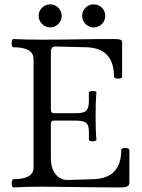

<svg xmlns="http://www.w3.org/2000/svg" viewBox="-20 -842 642 866"><path d="M32.7 -14.6Q32.7 -22 34.7 -27.6Q36.6 -33.2 40 -33.7Q131.3 -33.7 131.3 -86.4V-575.2Q131.3 -628.9 40 -628.9Q36.6 -628.9 34.7 -634.3Q32.7 -639.6 32.7 -647Q32.7 -654.8 34.7 -660.4Q36.6 -666 40 -666Q92.3 -663.1 170.4 -663.1Q224.6 -663.1 265.1 -663.6Q305.7 -664.1 333 -664.6Q414.1 -666 495.6 -666Q514.2 -666 522.5 -662.8Q530.8 -659.7 530.8 -652.8V-496.1Q530.8 -491.7 525.4 -489.5Q520 -487.3 512.7 -487.3Q505.4 -487.3 499.8 -489.7Q494.1 -492.2 494.1 -496.1Q494.1 -626 368.2 -628.9L229.5 -632.3Q209.5 -632.3 209.5 -608.9V-347.7Q209.5 -331.5 223.1 -331.5H323.7Q346.7 -331.5 358.9 -336.7Q371.1 -341.8 376 -354Q380.9 -366.2 380.9 -388.7V-424.8Q380.9 -427.7 386.2 -429.7Q391.6 -431.6 398.4 -431.6Q405.3 -431.6 410.2 -429.7Q415 -427.7 415 -424.8Q411.1 -384.3 411.1 -318.4Q411.1 -252 415 -211.4Q415 -208.5 409.7 -206.5Q404.3 -204.6 397.5 -204.6Q390.6 -204.6 385.7 -206.5Q380.9 -208.5 380.9 -211.4V-251.5Q380.9 -278.3 367.9 -288.1Q355 -297.9 323.7 -297.9H221.7Q209.5 -297.9 209.5 -282.7V-127.9Q209.5 -83.5 230.2 -56.9Q251 -30.3 285.6 -30.3L400.4 -33.7Q526.9 -37.1 526.9 -166Q526.9 -170.4 532.2 -172.6Q537.6 -174.8 544.9 -174.8Q552.2 -174.8 557.9 -172.4Q563.5 -169.9 563.5 -166V-18.1Q563.5 -6.8 554.9 -1.7Q546.4 3.4 527.8 3.4Q468.3 3.4 423.6 2.9Q378.9 2.4 349.1 2Q230 0 170.4 0Q101.1 0 40 3.4Q36.6 3.4 34.7 -2Q32.7 -7.3 32.7 -14.6ZM154.3 -770.5Q154.3 -792 169.7 -807.1Q185.1 -822.3 206.5 -822.3Q228 -822.3 243.2 -807.1Q258.3 -792 258.3 -770.5Q258.3 -748.5 242.7 -733.4Q227.1 -718.3 206.5 -718.3Q185.5 -718.3 169.9 -733.9Q154.3 -749.5 154.3 -770.5ZM350.6 -770.5Q350.6 -792 365.7 -807.1Q380.9 -822.3 402.3 -822.3Q424.3 -822.3 439.5 -807.4Q454.6 -792.5 454.6 -770.5Q454.6 -748 439 -733.2Q423.3 -718.3 402.3 -718.3Q380.9 -718.3 365.7 -733.6Q350.6 -749 350.6 -770.5Z"/></svg>

Font: JuniusX
Style: Regular
Weight: 400
Designer: Peter S. Baker
Foundry: Briery Creek Software
Version: Version 1.004